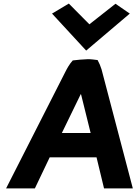

<svg xmlns="http://www.w3.org/2000/svg" viewBox="-20 -1044 780 1074"><path d="M271 -968 462 -761 706 -968 626 -1023 480 -908 365 -1024ZM723 10 548 -656C542 -675 535 -692 526 -708C509 -710 492 -713 472 -713C441 -712 413 -709 387 -706C368 -685 355 -661 344 -639L14 10H175L258 -164H520L562 10ZM326 -300 432 -518 434 -514 487 -300Z"/></svg>

Font: Bluebird
Style: SfBdObl
Weight: 700
Designer: Jasper
Foundry: Cannot Into Space Fonts
Version: Version 0.98